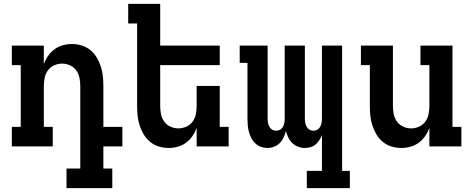

<svg xmlns="http://www.w3.org/2000/svg" viewBox="-20 -755 2440 990"><path d="M559 215H323V114H394V-310Q394 -331 390 -352.5Q386 -374 373.5 -391.5Q361 -409 341 -418Q321 -427 300 -427Q279 -427 259 -418Q239 -409 226.5 -391.5Q214 -374 210 -352.5Q206 -331 206 -310V-101H252V0H41V-101H87V-419H41V-520H206V-424Q214 -447 228 -467Q242 -487 261 -501Q280 -515 303.5 -521.5Q327 -528 350 -528Q376 -528 401 -520.5Q426 -513 446 -496.5Q466 -480 479 -458Q492 -436 500 -411.5Q508 -387 510.5 -361.5Q513 -336 513 -310V-101H611V0H513V114H559Z M850 8Q824 8 799 0.5Q774 -7 754 -23.5Q734 -40 721 -62Q708 -84 700 -108.5Q692 -133 689.5 -158.5Q687 -184 687 -210V-634H641V-735H806V-520H1113V-419H806V-210Q806 -189 810 -167.5Q814 -146 826.5 -128.5Q839 -111 859 -102Q879 -93 900 -93Q921 -93 941 -102Q961 -111 973.5 -128.5Q986 -146 990 -167.5Q994 -189 994 -210V-312H1113V-101H1159V0H994V-96Q986 -73 972 -53Q958 -33 939 -19Q920 -5 896.5 1.5Q873 8 850 8Z M1784 215H1562V126H1640V-58Q1634 -44 1626 -31.5Q1618 -19 1606.5 -9.5Q1595 0 1580.5 4Q1566 8 1551 8Q1534 8 1517 1.5Q1500 -5 1487 -17.5Q1474 -30 1466.5 -46Q1459 -62 1454 -79Q1450 -62 1442.5 -46Q1435 -30 1422.5 -17.5Q1410 -5 1393.5 1.5Q1377 8 1359 8Q1342 8 1325.5 2Q1309 -4 1296.5 -15.5Q1284 -27 1276 -42.5Q1268 -58 1263.5 -74.5Q1259 -91 1257.5 -108.5Q1256 -126 1256 -143V-431H1216V-520H1360V-143Q1360 -132 1362 -121.5Q1364 -111 1369 -101.5Q1374 -92 1383.5 -86.5Q1393 -81 1404 -81Q1415 -81 1424.5 -86.5Q1434 -92 1439 -101.5Q1444 -111 1446 -121.5Q1448 -132 1448 -143V-520H1552V-143Q1552 -132 1554 -121.5Q1556 -111 1561 -101.5Q1566 -92 1575.5 -86.5Q1585 -81 1596 -81Q1607 -81 1616.5 -86.5Q1626 -92 1631 -101.5Q1636 -111 1638 -121.5Q1640 -132 1640 -143V-520H1744V126H1784Z M2050 8Q2024 8 1999 0.5Q1974 -7 1954 -23.5Q1934 -40 1921 -62Q1908 -84 1900 -108.5Q1892 -133 1889.5 -158.5Q1887 -184 1887 -210V-419H1841V-520H2006V-210Q2006 -189 2010 -167.5Q2014 -146 2026.5 -128.5Q2039 -111 2059 -102Q2079 -93 2100 -93Q2121 -93 2141 -102Q2161 -111 2173.5 -128.5Q2186 -146 2190 -167.5Q2194 -189 2194 -210V-419H2148V-520H2313V-101H2359V0H2194V-96Q2186 -73 2172 -53Q2158 -33 2139 -19Q2120 -5 2096.5 1.5Q2073 8 2050 8Z"/></svg>

Font: Iosevka HT Extended
Style: Bold
Weight: 700
Width: 7
Monospace: yes
Designer: Belleve Invis
Foundry: Belleve Invis
Version: Version 32.3.0; ttfautohint (v1.8.4)